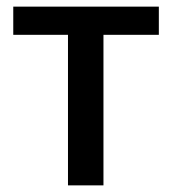

<svg xmlns="http://www.w3.org/2000/svg" viewBox="-20 -559 520 579"><path d="M459 -454V-539H20V-454H185V0H292V-454Z"/></svg>

Font: Noto Sans Thai Medium
Style: Regular
Weight: 500
Designer: Monotype Design Team
Foundry: Monotype Imaging Inc.
Version: Version 1.901